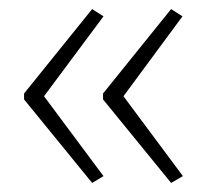

<svg xmlns="http://www.w3.org/2000/svg" viewBox="-20 -488 455 423"><path d="M33 -282 183 -468 208 -452 77 -276 208 -100 183 -85 33 -269ZM207 -282 357 -468 382 -452 252 -276 383 -100 357 -85 207 -269Z"/></svg>

Font: Noto Sans Lao Looped UI SmCd ExtLt
Style: Regular
Weight: 200
Width: 4
Designer: Mark Frömberg, Ben Mitchell
Foundry: The Fontpad Ltd
Version: Version 1.001; ttfautohint (v1.8.4.7-5d5b)